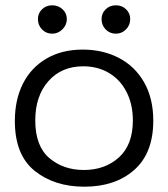

<svg xmlns="http://www.w3.org/2000/svg" viewBox="-20 -703 633 724"><path d="M36 -247Q36 -327 66.5 -387.5Q97 -448 155 -482Q213 -516 292 -516Q368 -516 428.5 -484.5Q489 -453 523.5 -392.5Q558 -332 558 -248Q558 -126 486.5 -62.5Q415 1 298 1Q185 1 110.5 -59Q36 -119 36 -247ZM481 -249Q481 -309 457.5 -355.5Q434 -402 391.5 -427.5Q349 -453 294 -453Q212 -453 162.5 -397Q113 -341 113 -249Q113 -152 166 -107Q219 -62 296 -62Q376 -62 428.5 -109.5Q481 -157 481 -249ZM123 -631Q123 -653 138.5 -668Q154 -683 177 -683Q200 -683 216 -668Q232 -653 232 -631Q232 -609 215.5 -592.5Q199 -576 177 -576Q154 -576 138.5 -592Q123 -608 123 -631ZM363 -631Q363 -653 378.5 -668Q394 -683 417 -683Q440 -683 455.5 -668Q471 -653 471 -631Q471 -608 455 -592Q439 -576 417 -576Q394 -576 378.5 -592Q363 -608 363 -631Z"/></svg>

Font: Mali
Style: Regular
Weight: 400
Version: Version 1.000; ttfautohint (v1.6)